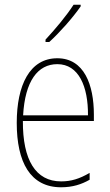

<svg xmlns="http://www.w3.org/2000/svg" viewBox="-20 -850 468 814"><path d="M322 -823V-830H292C260 -781 218 -731 173 -682V-672H189C232 -711 289 -775 322 -823ZM223 -603C106 -603 51 -489 51 -329C51 -163 108 -56 239 -56C287 -56 325 -68 360 -88V-117C317 -92 282 -81 239 -81C131 -81 76 -172 77 -337H378V-364C378 -490 337 -603 223 -603ZM223 -578C314 -578 354 -483 353 -361H78C86 -506 140 -578 223 -578Z"/></svg>

Font: Noto Sans Malayalam UI Condensed Thin
Style: Regular
Weight: 100
Width: 3
Designer: Jelle Bosma - Monotype Design Team
Foundry: Monotype Imaging Inc.
Version: Version 2.104